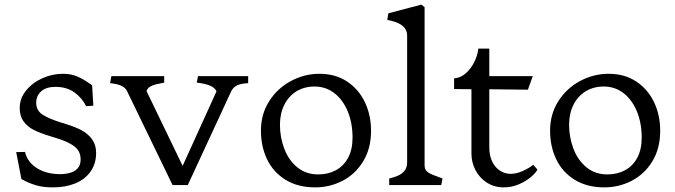

<svg xmlns="http://www.w3.org/2000/svg" viewBox="-20 -800 2919 830"><path d="M80.2 -22Q78 -23.2 76.2 -24Q74.5 -24.8 72.5 -26L50 -142.5L88 -143.2Q99.2 -97.8 140.6 -72.5Q182 -47.2 239.2 -47.2Q266 -47.2 286 -53.8Q306 -60.2 317.2 -74.2Q328.5 -88.2 328.5 -110.2Q328.5 -146.2 302.5 -166.5Q276.5 -186.8 224.5 -202.8Q216.2 -205.5 205.8 -208.5Q201.5 -210.5 196.5 -211.5Q154.2 -224.2 126.9 -237.9Q99.5 -251.5 82.4 -274.6Q65.2 -297.8 65.2 -333Q65.2 -375 92.9 -408.9Q120.5 -442.8 163.5 -461.9Q206.5 -481 251.2 -481Q287.5 -481 314.2 -469.4Q341 -457.8 366.2 -439.5Q372.8 -435.8 378.2 -431.2L383.5 -343.2L352.5 -341Q334.2 -377.5 301.1 -401Q268 -424.5 220 -424.5Q179.2 -424.5 157.9 -405.1Q136.5 -385.8 136.5 -356.2Q136.5 -322.2 164.4 -304.2Q192.2 -286.2 248.2 -268.8Q249.2 -268.8 249.2 -268.6Q249.2 -268.5 250.2 -268.5Q258.5 -266.5 263.5 -264.2Q304.8 -251.8 333 -236.6Q361.2 -221.5 378.4 -197.4Q395.5 -173.2 395.5 -139Q395.5 -92.2 371.5 -58.4Q347.5 -24.5 305.4 -7.2Q263.2 10 208.8 10Q166.2 10 136.2 1.1Q106.2 -7.8 80.2 -22Z M791.8 0 979.2 -404.8Q988 -422.8 1004.8 -430.9Q1021.5 -439 1052.8 -440.5V-471H836L830.5 -442.8Q866.2 -439 888.2 -429.6Q910.2 -420.2 915.8 -404.8L769.5 -83L613.5 -406.2Q618.2 -421.8 636.1 -429.2Q654 -436.8 689.8 -442.8V-471H461.5L456 -440.5Q486.5 -437.5 504.2 -429.4Q522 -421.2 529.2 -406.2L726 0Z M1108 -235Q1108 -307 1143.9 -363Q1179.8 -419 1238 -450Q1296.2 -481 1360.8 -481Q1430.2 -481 1480.6 -447.5Q1531 -414 1557.5 -358Q1584 -302 1584 -235Q1584 -158 1550 -102.5Q1516 -47 1460.8 -18.5Q1405.5 10 1342.8 10Q1267.2 10 1214.1 -23Q1161 -56 1134.5 -111.5Q1108 -167 1108 -235ZM1504 -205.2Q1504 -267.8 1483.5 -317.9Q1463 -368 1425.9 -397Q1388.8 -426 1339.8 -426Q1295.5 -426 1261.4 -405Q1227.2 -384 1208.8 -346.4Q1190.2 -308.8 1190.2 -260.5Q1190.2 -206.8 1208.8 -157.5Q1227.2 -108.2 1264.8 -77.1Q1302.2 -46 1356 -46Q1398.2 -46 1431.8 -64Q1465.2 -82 1484.6 -117.5Q1504 -153 1504 -205.2Z M1740 -99.5V-645.2Q1740 -661.8 1732.5 -674.4Q1725 -687 1706.9 -697.1Q1688.8 -707.2 1654 -714L1658.8 -742.5L1801.5 -780L1815.5 -769V-84.5Q1815.5 -64 1831.6 -54Q1847.8 -44 1887.8 -30.5L1893 -28.2L1887.5 0H1662.5V-28.2Q1690.2 -35 1706.5 -43.6Q1722.8 -52.2 1731.4 -65.5Q1740 -78.8 1740 -99.5Z M2018 -136.5V-414.2L1943 -415.2V-461.5L1949.2 -462Q1974.5 -465.5 1995.5 -484.8Q2016.5 -504 2029.8 -530.8Q2043 -557.5 2046.8 -582.2L2047.5 -590H2095.2V-471H2283.2L2262 -412.2L2095.2 -414.2V-162Q2095.2 -127.2 2107.8 -101.5Q2120.2 -75.8 2141.4 -62.1Q2162.5 -48.5 2187.8 -48.5Q2212.5 -48.5 2240.2 -61Q2268 -73.5 2285.2 -87.8L2303.2 -66.8Q2297 -53.5 2275.6 -35.1Q2254.2 -16.8 2223.4 -3.4Q2192.5 10 2158.2 10Q2116.5 10 2084.6 -10.6Q2052.8 -31.2 2035.4 -64.6Q2018 -98 2018 -136.5Z M2358 -235Q2358 -307 2393.9 -363Q2429.8 -419 2488 -450Q2546.2 -481 2610.8 -481Q2680.2 -481 2730.6 -447.5Q2781 -414 2807.5 -358Q2834 -302 2834 -235Q2834 -158 2800 -102.5Q2766 -47 2710.8 -18.5Q2655.5 10 2592.8 10Q2517.2 10 2464.1 -23Q2411 -56 2384.5 -111.5Q2358 -167 2358 -235ZM2754 -205.2Q2754 -267.8 2733.5 -317.9Q2713 -368 2675.9 -397Q2638.8 -426 2589.8 -426Q2545.5 -426 2511.4 -405Q2477.2 -384 2458.8 -346.4Q2440.2 -308.8 2440.2 -260.5Q2440.2 -206.8 2458.8 -157.5Q2477.2 -108.2 2514.8 -77.1Q2552.2 -46 2606 -46Q2648.2 -46 2681.8 -64Q2715.2 -82 2734.6 -117.5Q2754 -153 2754 -205.2Z"/></svg>

Font: TMT Limkin
Style: Regular
Weight: 400
Designer: Gabriel Drozdov
Version: Version 1.000;Glyphs 3.1.2 (3151)